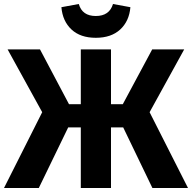

<svg xmlns="http://www.w3.org/2000/svg" viewBox="-27 -940 960 960"><path d="M280 -904 367 -920Q384 -860 452 -860Q520 -860 538 -920L625 -904Q619 -834 574 -792.5Q529 -751 452 -751Q375 -751 330.5 -792.5Q286 -834 280 -904ZM894 -693 721 -379 913 0H735L589 -303H528V0H377V-303H314L167 0H-7L184 -379L11 -693H173L318 -419H377V-693H528V-419H587L734 -693Z"/></svg>

Font: FiraGO
Style: Bold
Weight: 700
Designer: bBox Type
Foundry: bBox Type GmbH
Version: Version 1.001;PS 001.001;hotconv 1.0.88;makeotf.lib2.5.64775